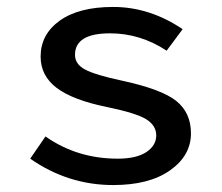

<svg xmlns="http://www.w3.org/2000/svg" viewBox="-20 -521 639 553"><path d="M306 12Q176 12 67 -64L111 -128Q202 -64 319 -64Q373 -64 401.5 -83Q430 -102 430 -131Q430 -159 402 -177Q374 -195 287 -213Q189 -233 143 -268Q97 -303 97 -358Q97 -422 152 -461.5Q207 -501 306 -501Q411 -501 506 -437L460 -375Q384 -425 297 -425Q196 -425 196 -363Q196 -336 225.5 -320.5Q255 -305 330 -289Q446 -264 488 -230Q530 -196 530 -137Q530 -73 470 -30.5Q410 12 306 12Z"/></svg>

Font: Source Code Pro Medium
Style: Regular
Weight: 500
Monospace: yes
Designer: Paul D. Hunt, Teo Tuominen
Foundry: Adobe Systems Incorporated
Version: Version 2.030;PS 1.0;hotconv 16.6.51;makeotf.lib2.5.65220